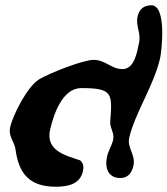

<svg xmlns="http://www.w3.org/2000/svg" viewBox="-20 -681 635 728"><path d="M19 -200C10 -163 35 -146 39 -113C51 -26 89 27 191 27C232 27 282 20 294 -30C298 -49 297 -61 284 -73C227 -92 152 -110 170 -190C184 -249 217 -347 288 -347C408 -347 406 -327 398 -220C396 -195 415 -177 409 -151C404 -129 391 -110 386 -88C376 -43 391 -6 436 -6C465 -6 480 -25 486 -53C495 -94 461 -121 470 -159C492 -253 563 -356 587 -460C594 -492 612 -661 554 -661C527 -661 508 -647 502 -620C493 -581 516 -557 507 -518C500 -486 491 -419 444 -419C402 -419 380 -454 335 -454C295 -454 168 -404 128 -380C83 -352 29 -245 19 -200Z"/></svg>

Font: Charger
Style: OversprayIt
Weight: 400
Designer: Jasper
Foundry: Cannot Into Space Fonts
Version: Version 0.980